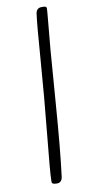

<svg xmlns="http://www.w3.org/2000/svg" viewBox="-101 -777 478 998"><g transform="rotate(-10 138.5 -278.5)"><path d="M88.9 167.5V159.2Q88.9 121.1 108.9 -78.1Q128.9 -277.3 142.6 -463.9Q156.2 -650.4 164.1 -707.5Q168 -737.3 195.3 -737.3H204.6Q221.7 -737.3 221.7 -726.6Q221.7 -715.8 217.8 -674.8Q213.9 -633.8 210 -589.8Q206.1 -545.9 203.1 -515.1Q200.2 -484.4 181.6 -235.4Q163.1 13.7 145.5 148.9Q141.6 179.7 115.2 179.7Q88.9 179.7 88.9 167.5Z"/></g></svg>

Font: Averia Libre Light
Style: Italic
Weight: 300
Italic angle: -8.5°
Version: Version 1.002